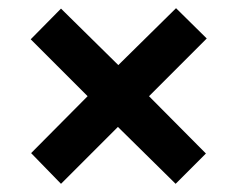

<svg xmlns="http://www.w3.org/2000/svg" viewBox="-20 -588 581 469"><path d="M410 -568 269 -429 129 -567 55 -492 194 -353 56 -214 129 -139 268 -278 409 -139 483 -213 344 -353 485 -494Z"/></svg>

Font: Noto Sans Myanmar UI SemiCondensed
Style: Bold
Weight: 700
Width: 4
Designer: Monotype Design Team
Foundry: Monotype Imaging Inc.
Version: Version 2.103